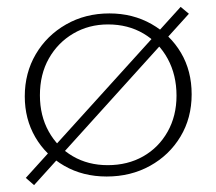

<svg xmlns="http://www.w3.org/2000/svg" viewBox="-20 -507 629 558"><path d="M290 6Q221 6 167 -25Q113 -56 82.5 -108.5Q52 -161 52 -227Q52 -295 84 -349.5Q116 -404 172 -436Q228 -468 298 -468Q366 -468 420.5 -437Q475 -406 506 -353.5Q537 -301 537 -233Q537 -164 504.5 -110Q472 -56 416 -25Q360 6 290 6ZM293 -27Q351 -27 396 -52.5Q441 -78 467 -124Q493 -170 493 -229Q493 -289 467.5 -336Q442 -383 397 -409.5Q352 -436 294 -436Q238 -436 193 -409.5Q148 -383 122 -337Q96 -291 96 -230Q96 -171 121.5 -125Q147 -79 191.5 -53Q236 -27 293 -27ZM79 31 55 10 505 -487 529 -467Z"/></svg>

Font: Ysabeau SC ExtraLight
Style: Regular
Weight: 250
Designer: Christian Thalmann (Catharsis Fonts)
Version: Version 2.001;gftools[0.9.30]; featfreeze: smcp